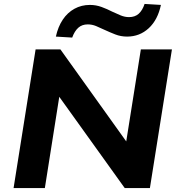

<svg xmlns="http://www.w3.org/2000/svg" viewBox="-20 -956 910 976"><path d="M49 0 161 -705H287L634 -220H619L696 -705H854L742 0H614L269 -481H284L208 0ZM347 -765 264 -770Q275 -820 299 -856Q323 -892 358.5 -911.5Q394 -931 437 -931Q468 -931 496.5 -920.5Q525 -910 550 -897Q573 -886 594 -877.5Q615 -869 636 -869Q666 -869 685 -886Q704 -903 715 -936L798 -931Q782 -855 736 -812.5Q690 -770 626 -770Q594 -770 566 -781Q538 -792 512 -804Q489 -815 468.5 -823.5Q448 -832 426 -832Q397 -832 378 -815Q359 -798 347 -765Z"/></svg>

Font: Nunito Sans 10pt SemiExpanded ExtraBold
Style: Italic
Weight: 800
Width: 6
Italic angle: -9°
Designer: Vernon Adams
Foundry: Vernon Adams
Version: Version 3.101;gftools[0.9.27]